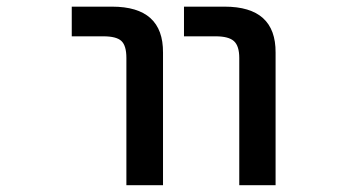

<svg xmlns="http://www.w3.org/2000/svg" viewBox="-20 -542 1040 563"><path d="M190.4 -435.5V-522.5H308.6Q459 -522.5 458 -387.7V1H350.6V-372.1Q350.6 -408.2 335.9 -421.9Q321.3 -435.5 283.2 -435.5ZM519.5 -435.5V-522.5H638.7Q789.1 -522.5 788.1 -387.7V1H681.6V-372.1Q681.6 -407.2 666 -421.4Q650.4 -435.5 612.3 -435.5Z"/></svg>

Font: GenEi Gothic M SemiBold
Style: Regular
Weight: 500
Designer: o_tamon (Modified); [Source Han Sans]
Ryoko NISHIZUKA  (kana & ideographs); Paul D. Hunt (Latin, Greek & Cyrillic); Wenl
Version: Version 1.1a;Original Version 1.004